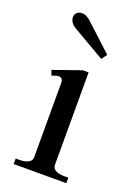

<svg xmlns="http://www.w3.org/2000/svg" viewBox="-136 -759 581 816"><g transform="rotate(20 154.0 -351.0)"><path d="M89 -630Q58 -648 58 -673Q58 -685 66.5 -693.5Q75 -702 90 -702Q111 -702 135 -678L250 -572L232 -547ZM35 -25H53Q77 -25 92 -33Q107 -41 107 -57V-394Q107 -416 86 -416Q80 -416 70.5 -412.5Q61 -409 57 -408L49 -431L175 -475H201V-57Q201 -41 215.5 -33Q230 -25 254 -25H273V0H35Z"/></g></svg>

Font: TavirajRegular
Style: Regular
Weight: 400
Designer: Katatrad Team
Foundry: CadsonDemak
Version: Version 1.000